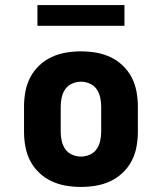

<svg xmlns="http://www.w3.org/2000/svg" viewBox="-20 -731 640 759"><path d="M300 8Q270 8 240.5 3Q211 -2 184 -14.5Q157 -27 135 -48Q113 -69 99.5 -95Q86 -121 80.5 -150.5Q75 -180 75 -210V-310Q75 -340 80.5 -369.5Q86 -399 99.5 -425Q113 -451 135 -472Q157 -493 184 -505.5Q211 -518 240.5 -523Q270 -528 300 -528Q330 -528 359.5 -523Q389 -518 416 -505.5Q443 -493 465 -472Q487 -451 500.5 -425Q514 -399 519.5 -369.5Q525 -340 525 -310V-210Q525 -180 519.5 -150.5Q514 -121 500.5 -95Q487 -69 465 -48Q443 -27 416 -14.5Q389 -2 359.5 3Q330 8 300 8ZM300 -112Q318 -112 335 -119.5Q352 -127 362 -141.5Q372 -156 376 -174Q380 -192 380 -210V-310Q380 -328 376 -346Q372 -364 362 -378.5Q352 -393 335 -400.5Q318 -408 300 -408Q282 -408 265 -400.5Q248 -393 238 -378.5Q228 -364 224 -346Q220 -328 220 -310V-210Q220 -192 224 -174Q228 -156 238 -141.5Q248 -127 265 -119.5Q282 -112 300 -112ZM128 -629V-711H472V-629Z"/></svg>

Font: Iosevka Etoile Heavy
Style: Regular
Weight: 900
Designer: Belleve Invis
Foundry: Belleve Invis
Version: Version 22.1.2; ttfautohint (v1.8.4)